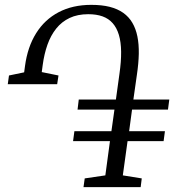

<svg xmlns="http://www.w3.org/2000/svg" viewBox="-20 -771 740 791"><path d="M324 0 329 -36 414 -48.5 433 -189.5H281L286.5 -230.5H439L451.5 -319.5H299.5L304.5 -361H457.5L472 -466Q479.5 -518 479 -558Q478.5 -598 469.8 -627.2Q461 -656.5 444.2 -675.5Q427.5 -694.5 402.5 -703.5Q377.5 -712.5 343.5 -712.5Q299.5 -712.5 266.8 -697Q234 -681.5 211.5 -653.2Q189 -625 175.5 -586.8Q162 -548.5 156 -503.5L152 -474L221 -460L215.5 -424H12L17 -460L79.5 -473L83 -499Q93.5 -577.5 128.8 -634Q164 -690.5 221.8 -720.8Q279.5 -751 356 -751Q399.5 -751 432 -742.8Q464.5 -734.5 487.8 -718Q511 -701.5 525.2 -677.2Q539.5 -653 546 -621Q552.5 -589 551.8 -549.5Q551 -510 544 -463L529.5 -361H677.5L672 -319.5H524L512 -230.5H659.5L654 -189.5H505.5L486 -48.5L564 -36L559.5 0Z"/></svg>

Font: Merriweather 60pt Light
Style: Italic
Weight: 300
Italic angle: -7.8°
Version: Version 2.101